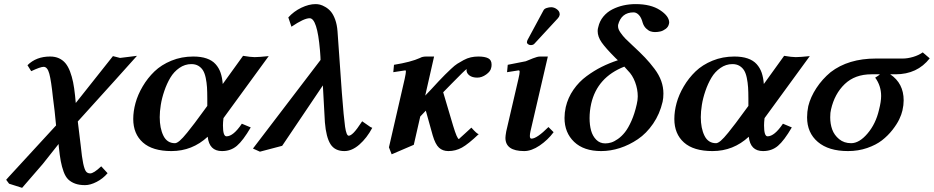

<svg xmlns="http://www.w3.org/2000/svg" viewBox="-20 -718 4514 928"><path d="M235.8 -247.1Q227.5 -327.1 218.5 -361.1Q209.5 -395 190.9 -395Q175.3 -395 130.9 -374L112.8 -402.8Q154.8 -444.8 222.2 -444.8Q246.6 -444.8 265.1 -436.3Q283.7 -427.7 296.4 -412.4Q309.1 -397 318.4 -372.8Q327.6 -348.6 333.3 -320.8Q338.9 -293 342.8 -255.9Q344.7 -240.7 346.2 -220.2L525.9 -446.8L560.1 -438Q572.8 -439.5 604.2 -443.4Q635.7 -447.3 642.1 -448.2L536.1 -330.1L356 -130.9L370.1 -15.1Q376 43.5 382.1 72Q388.2 100.6 395.5 110.4Q402.8 120.1 416 120.1Q433.1 120.1 469.2 85.9L500 119.1Q477.5 145.5 447 161.1Q416.5 176.8 391.1 176.8Q362.8 176.8 343 169.4Q323.2 162.1 309.8 149.2Q296.4 136.2 287.6 112.1Q278.8 87.9 273.7 60.8Q268.6 33.7 264.2 -8.8L263.2 -22L187 74.2L86.9 189.9L23.9 169.9L9.8 150.9L22.9 136.2L251 -111.8Q244.6 -183.6 235.8 -247.1Z M914.1 -444.8Q951.7 -444.8 978.5 -435.5Q1005.4 -426.3 1021.7 -408.2Q1038.1 -390.1 1046.1 -366.7Q1054.2 -343.3 1056.6 -312L1154.8 -448.2Q1191.9 -441.9 1210.9 -441.9Q1231 -441.9 1278.8 -446.8L1060.1 -147Q1057.6 -126.5 1057.6 -111.8Q1057.6 -59.1 1074.7 -59.1Q1107.9 -59.1 1148.9 -120.1L1191.9 -102.1Q1154.8 -38.6 1125 -13.2Q1095.2 12.2 1052.7 12.2Q991.2 12.2 983.9 -57.1Q909.2 12.2 808.6 12.2Q717.3 12.2 670.7 -29.3Q624 -70.8 624 -143.1Q624 -180.2 635 -220.2Q646 -260.3 669.7 -300.5Q693.4 -340.8 726.6 -372.8Q759.8 -404.8 808.6 -424.8Q857.4 -444.8 914.1 -444.8ZM981.9 -206.1V-241.2Q981.9 -273.4 980.5 -296.1Q979 -318.8 974.4 -341.3Q969.7 -363.8 961.4 -377.4Q953.1 -391.1 939 -399.7Q924.8 -408.2 904.8 -408.2Q873.5 -408.2 846.9 -389.6Q820.3 -371.1 803.2 -342.3Q786.1 -313.5 774.2 -278.3Q762.2 -243.2 757.1 -210.9Q752 -178.7 752 -151.9Q752 -98.1 769.8 -62Q787.6 -25.9 825.7 -25.9Q834.5 -25.9 848.6 -37.8Q862.8 -49.8 884.8 -77.1Q906.7 -104.5 920.7 -123Q934.6 -141.6 962.9 -180.2Z M1770.5 -104 1779.3 -100.1Q1753.4 -51.3 1717.3 -19.5Q1681.2 12.2 1644.5 12.2Q1598.6 12.2 1577.4 -21.2Q1556.2 -54.7 1550.3 -127L1540.5 -305.2L1343.8 -13.2L1236.3 15.1L1202.6 0L1529.3 -428.2Q1529.3 -434.6 1528.8 -442.6Q1528.3 -450.7 1527.6 -460.7Q1526.9 -470.7 1526.4 -476.1Q1513.2 -629.9 1476.6 -629.9Q1449.2 -629.9 1388.7 -588.9L1373.5 -633.8Q1399.9 -663.1 1436.5 -680.7Q1473.1 -698.2 1505.4 -698.2Q1515.6 -698.2 1526.6 -695.6Q1537.6 -692.9 1552.5 -684.3Q1567.4 -675.8 1579.1 -662.1Q1590.8 -648.4 1599.9 -623.8Q1608.9 -599.1 1611.3 -566.9L1632.3 -270Q1641.6 -148.4 1647.9 -105.2Q1654.3 -62 1665.5 -62Q1674.8 -62 1689.7 -77.1Q1704.6 -92.3 1730.5 -131.8Z M2354 -390.1Q2351.1 -373 2329.8 -357.9Q2308.6 -342.8 2287.1 -342.8Q2262.7 -342.8 2248.8 -353.5Q2234.9 -364.3 2234.9 -378.9Q2234.9 -382.8 2236.3 -384.8Q2228 -380.4 2164.1 -314.9L2122.1 -272L2169.9 -110.8Q2189.5 -45.9 2198.2 -45.9Q2197.8 -45.9 2203.9 -51.5Q2210 -57.1 2226.6 -72Q2243.2 -86.9 2258.3 -101.1Q2286.1 -69.8 2293.9 -69.8Q2243.2 -21.5 2212.6 -4.6Q2182.1 12.2 2147 12.2Q2119.6 12.2 2101.8 -4.2Q2084 -20.5 2071.3 -64L2038.1 -183.1L2011.2 -154.8L1980 -18.1L1873 27.8L1859.9 -5.9L1936 -336.9Q1941.9 -365.2 1941.9 -372.1Q1941.9 -377.9 1939 -377.9Q1935.1 -377.9 1880.9 -369.1L1884.3 -404.8Q1966.3 -418 2010.3 -438Q2021 -444.8 2041 -444.8H2078.1L2035.2 -255.9Q2042.5 -263.7 2064.9 -287.1Q2087.4 -310.5 2100.1 -325.2Q2121.1 -347.2 2131.1 -357.2Q2141.1 -367.2 2159.4 -384.5Q2177.7 -401.9 2190.4 -409.9Q2203.1 -418 2220.7 -427.5Q2238.3 -437 2255.6 -440.9Q2272.9 -444.8 2292 -444.8Q2322.8 -444.8 2339.4 -436.5Q2356 -428.2 2356 -405.8Q2356 -396 2354 -390.1Z M2627.9 -444.8 2543.9 -83Q2541 -69.8 2541 -61Q2541 -47.9 2548.8 -47.9Q2574.7 -47.9 2630.9 -104L2655.8 -79.1Q2627.9 -41.5 2588.4 -14.6Q2548.8 12.2 2513.7 12.2Q2422.9 12.2 2422.9 -51.8Q2422.9 -60.5 2426.8 -83L2485.8 -336.9Q2491.7 -362.3 2491.7 -371.1Q2491.7 -377.9 2486.8 -377.9Q2484.9 -377.9 2430.7 -369.1L2434.1 -404.8Q2517.1 -420.9 2521 -421.9Q2527.3 -424.3 2540.3 -429.7Q2553.2 -435.1 2555.7 -436Q2577.6 -444.8 2590.8 -444.8ZM2644 -683.1Q2658.7 -683.1 2671.9 -673.1Q2685.1 -663.1 2685.1 -649.9V-646Q2683.1 -636.2 2675.8 -628.9L2563 -506.8Q2557.1 -500 2544.9 -500Q2539.1 -500 2533 -503.9Q2526.9 -507.8 2526.9 -513.2Q2526.9 -519 2529.8 -524.9L2606.9 -668Q2610.8 -675.8 2622.3 -679.4Q2633.8 -683.1 2644 -683.1Z M3014.6 -377 2997.6 -396Q2866.7 -344.7 2837.4 -216.8Q2829.6 -181.6 2829.6 -147Q2829.6 -113.8 2836.9 -87.2Q2844.2 -60.5 2861.8 -42.7Q2879.4 -24.9 2905.3 -24.9Q2919.4 -24.9 2934.1 -29.3Q2948.7 -33.7 2966.8 -46.4Q2984.9 -59.1 3000.7 -79.1Q3016.6 -99.1 3032 -133.8Q3047.4 -168.5 3057.6 -213.9Q3062.5 -234.4 3062.5 -252Q3062.5 -286.6 3049.8 -320.8Q3037.1 -355 3014.6 -377ZM2966.3 -426.8 2954.6 -438Q2907.7 -484.9 2888.2 -512.7Q2868.7 -540.5 2868.7 -567.9Q2868.7 -578.1 2871.6 -586.9Q2877.9 -615.7 2896 -637.7Q2914.1 -659.7 2939.5 -672.6Q2964.8 -685.5 2993.4 -691.9Q3022 -698.2 3052.7 -698.2Q3125.5 -698.2 3169.9 -669.2Q3214.4 -640.1 3214.4 -608.9Q3214.4 -605 3213.4 -603Q3210.4 -587.9 3197.5 -578.4Q3184.6 -568.8 3171.6 -565.9Q3158.7 -563 3145.5 -563Q3135.3 -563 3125 -566.2Q3114.7 -569.3 3103.3 -580.1Q3091.8 -590.8 3086.4 -607.9Q3079.6 -633.8 3067.6 -646Q3055.7 -658.2 3042.5 -658.2Q2982.9 -658.2 2967.3 -597.2V-589.8Q2967.3 -577.1 2979.2 -560.1Q2991.2 -543 3002.4 -531.7Q3013.7 -520.5 3037.6 -498Q3073.7 -464.8 3097.4 -439.9Q3121.1 -415 3143.3 -385.5Q3165.5 -356 3176 -326.4Q3186.5 -296.9 3186.5 -266.1Q3186.5 -243.2 3182.6 -226.1Q3168.9 -167 3136.7 -120.1Q3104.5 -73.2 3063 -45.2Q3021.5 -17.1 2976.1 -2.4Q2930.7 12.2 2885.7 12.2Q2801.8 12.2 2755.1 -32.2Q2708.5 -76.7 2708.5 -147.9Q2708.5 -172.9 2714.4 -200.2Q2725.1 -246.1 2751.7 -284.4Q2778.3 -322.8 2815.2 -349.9Q2852.1 -377 2888.4 -395Q2924.8 -413.1 2966.3 -426.8Z M3529.3 -444.8Q3566.9 -444.8 3593.8 -435.5Q3620.6 -426.3 3637 -408.2Q3653.3 -390.1 3661.4 -366.7Q3669.4 -343.3 3671.9 -312L3770 -448.2Q3807.1 -441.9 3826.2 -441.9Q3846.2 -441.9 3894 -446.8L3675.3 -147Q3672.9 -126.5 3672.9 -111.8Q3672.9 -59.1 3689.9 -59.1Q3723.1 -59.1 3764.2 -120.1L3807.1 -102.1Q3770 -38.6 3740.2 -13.2Q3710.4 12.2 3668 12.2Q3606.4 12.2 3599.1 -57.1Q3524.4 12.2 3423.8 12.2Q3332.5 12.2 3285.9 -29.3Q3239.3 -70.8 3239.3 -143.1Q3239.3 -180.2 3250.2 -220.2Q3261.2 -260.3 3284.9 -300.5Q3308.6 -340.8 3341.8 -372.8Q3375 -404.8 3423.8 -424.8Q3472.7 -444.8 3529.3 -444.8ZM3597.2 -206.1V-241.2Q3597.2 -273.4 3595.7 -296.1Q3594.2 -318.8 3589.6 -341.3Q3585 -363.8 3576.7 -377.4Q3568.4 -391.1 3554.2 -399.7Q3540 -408.2 3520 -408.2Q3488.8 -408.2 3462.2 -389.6Q3435.5 -371.1 3418.5 -342.3Q3401.4 -313.5 3389.4 -278.3Q3377.4 -243.2 3372.3 -210.9Q3367.2 -178.7 3367.2 -151.9Q3367.2 -98.1 3385 -62Q3402.8 -25.9 3440.9 -25.9Q3449.7 -25.9 3463.9 -37.8Q3478 -49.8 3500 -77.1Q3522 -104.5 3535.9 -123Q3549.8 -141.6 3578.1 -180.2Z M4093.8 -25.9Q4133.3 -25.9 4173.1 -72.8Q4212.9 -119.6 4228.5 -187Q4238.8 -227.1 4238.8 -253.9Q4238.8 -303.7 4210 -342.8Q4214.4 -345.2 4217.5 -347.4Q4220.7 -349.6 4224.6 -352.1Q4228.5 -354.5 4230.5 -356.4Q4232.4 -358.4 4231.9 -358.9H4191.9Q4112.3 -358.9 4063 -311.8Q4013.7 -264.6 3996.6 -189Q3992.7 -174.8 3992.7 -150.9Q3992.7 -119.1 4002.4 -92Q4012.2 -64.9 4035.9 -45.4Q4059.6 -25.9 4093.8 -25.9ZM3994.6 -369.1Q4080.1 -435.1 4213.9 -435.1H4343.8Q4366.7 -435.1 4393.3 -442.9Q4419.9 -450.7 4439.9 -464.8L4473.6 -436Q4413.6 -358.9 4308.6 -358.9H4282.7Q4347.7 -315.4 4347.7 -232.9Q4347.7 -210 4341.8 -184.1Q4337.4 -164.6 4326.4 -141.4Q4315.4 -118.2 4293.5 -90.1Q4271.5 -62 4242.9 -39.8Q4214.4 -17.6 4171.4 -2.7Q4128.4 12.2 4078.6 12.2Q3984.9 12.2 3932.9 -32Q3880.9 -76.2 3880.9 -150.9Q3880.9 -177.7 3886.7 -205.1Q3897.5 -249 3925.8 -292.2Q3954.1 -335.4 3994.6 -369.1Z"/></svg>

Font: Linux Libertine
Style: Bold Italic
Weight: 700
Italic angle: -11.5°
Designer: Philipp H. Poll
Foundry: Philipp H. Poll
Version: Version 4.0.5